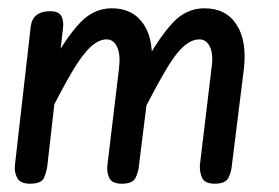

<svg xmlns="http://www.w3.org/2000/svg" viewBox="-20 -443 674 463"><path d="M52 0Q29 0 21.5 -14Q14 -28 16 -45L54 -378Q56 -397 68 -406.5Q80 -416 101 -416Q121 -416 127.5 -405Q134 -394 132 -376L94 -42Q92 -28 86 -14Q80 0 52 0ZM274 0Q250 0 243.5 -14Q237 -28 239 -45L267 -278Q271 -311 262.5 -329.5Q254 -348 237 -348Q218 -348 198 -329.5Q178 -311 153 -268.5Q128 -226 93 -156L106 -291Q140 -353 173 -388Q206 -423 250 -423Q301 -423 327 -383.5Q353 -344 344 -276L315 -43Q314 -29 307 -14.5Q300 0 274 0ZM498 0Q474 0 467.5 -14Q461 -28 462 -45L490 -278Q495 -311 486.5 -329.5Q478 -348 461 -348Q441 -348 421 -329.5Q401 -311 376.5 -268.5Q352 -226 316 -156L330 -291Q364 -353 396.5 -388Q429 -423 473 -423Q525 -423 550.5 -383.5Q576 -344 568 -276L539 -43Q538 -29 531 -14.5Q524 0 498 0Z"/></svg>

Font: Edu SA Beginner Medium
Style: Regular
Weight: 500
Version: Version 1.003